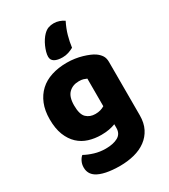

<svg xmlns="http://www.w3.org/2000/svg" viewBox="-225 -852 1018 1156"><g transform="rotate(-30 283.5 -274.0)"><path d="M270 -717Q287 -734 304 -740Q321 -746 341 -746Q361 -746 379.5 -739.5Q398 -733 412 -723Q391 -681 380 -641.5Q369 -602 364 -563Q348 -554 328.5 -547.5Q309 -541 287 -541Q252 -541 232 -552.5Q212 -564 212 -588Q212 -602 217 -620Q222 -638 230 -656Q238 -674 248.5 -690Q259 -706 270 -717ZM354 -37Q334 -29 309.5 -24.5Q285 -20 255 -20Q210 -20 169.5 -32.5Q129 -45 98.5 -73.5Q68 -102 50 -147Q32 -192 32 -257Q32 -317 50.5 -362.5Q69 -408 102.5 -439Q136 -470 184 -485.5Q232 -501 291 -501Q319 -501 346 -497Q373 -493 396.5 -486Q420 -479 439 -471Q458 -463 471 -454Q491 -440 502.5 -422.5Q514 -405 514 -378V-7Q514 46 494.5 84.5Q475 123 440.5 148.5Q406 174 359.5 186Q313 198 260 198Q206 198 165 189.5Q124 181 100 165Q64 141 64 97Q64 74 73.5 55Q83 36 95 27Q124 43 160.5 54Q197 65 237 65Q290 65 322 47Q354 29 354 -11ZM287 -147Q307 -147 322.5 -151.5Q338 -156 351 -164V-356Q340 -361 328.5 -364.5Q317 -368 298 -368Q255 -368 228 -341.5Q201 -315 201 -256Q201 -193 225.5 -170Q250 -147 287 -147Z"/></g></svg>

Font: Baloo 2 ExtraBold
Style: Regular
Weight: 800
Designer: Sarang Kulkarni and Ek Type
Foundry: Ek Type
Version: Version 1.640;hotconv 1.0.111;makeotfexe 2.5.65597; ttfautoh